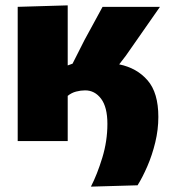

<svg xmlns="http://www.w3.org/2000/svg" viewBox="-20 -526 638 716"><path d="M319 170Q342.5 124.5 361.5 62.2Q380.5 0 380.5 -64Q380.5 -126.5 357 -157.8Q333.5 -189 297.5 -189Q281 -189 263.8 -184.5Q246.5 -180 232.5 -168.5V0H46V-500.5L232.5 -506V-282Q241.5 -285.5 250.5 -288.5L295 -376.5Q312 -407.5 328.8 -438.5Q345.5 -469.5 362.5 -500.5H576.5Q544.5 -454.5 512.8 -409.2Q481 -364 449.5 -318.5L424.5 -286Q490.5 -272.5 530.5 -226.2Q570.5 -180 570.5 -90Q570.5 -42.5 559 5Q547.5 52.5 529.5 94Q511.5 135.5 493 165Z"/></svg>

Font: Commissioner ExtraBold
Style: Regular
Weight: 800
Designer: Kostas Bartsokas
Foundry: Kostas Bartsokas
Version: Version 1.000; ttfautohint (v1.8.3)